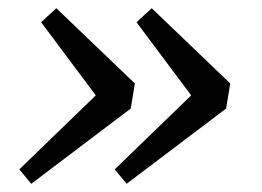

<svg xmlns="http://www.w3.org/2000/svg" viewBox="-20 -497 637 467"><path d="M349 -477 540 -294 530 -233 288 -50 259 -85 445 -265 312 -443ZM117 -477 308 -294 298 -233 56 -50 27 -85 213 -265 80 -443Z"/></svg>

Font: Source Serif 4 SmText Semibold
Style: Italic
Weight: 600
Italic angle: -12°
Designer: Frank Grießhammer
Foundry: Adobe
Version: Version 4.005;hotconv 1.1.0;makeotfexe 2.6.0